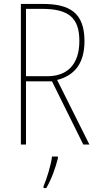

<svg xmlns="http://www.w3.org/2000/svg" viewBox="-20 -734 496 975"><path d="M197 -714H86V0H112V-321H244L403 0H434L270 -328C361 -351 409 -415 409 -525C409 -670 333 -714 197 -714ZM193 -689C327 -689 383 -645 383 -526C383 -402 317 -347 221 -347H112V-689ZM274 70V61H244C240 102 216 178 201 212V221H215C242 175 262 118 274 70Z"/></svg>

Font: Noto Sans Thai Looped Condensed Thin
Style: Regular
Weight: 100
Width: 3
Designer: Sasikarn Vongin, Ben Mitchell
Foundry: The Fontpad Ltd
Version: Version 1.001